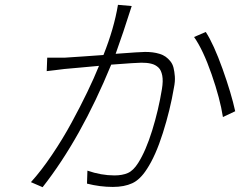

<svg xmlns="http://www.w3.org/2000/svg" viewBox="-20 -763 999 799"><path d="M470.9 -742.9 528.1 -737.9Q492.2 -624.6 461.3 -539.1Q564.3 -546.9 583.5 -546.9Q600.9 -546.9 615.2 -545.1Q629.6 -543.3 644.2 -538.9Q658.7 -534.4 669.2 -527Q679.7 -519.5 688.9 -508.2Q698.2 -496.8 702.1 -481.2Q706 -465.6 707.6 -445Q709.2 -424.4 703.8 -398.1Q688.2 -305.4 657.8 -209.7Q627.5 -114 590.9 -58.9Q563.2 -15.6 530.2 -0.4Q497.2 14.9 449.6 14.9Q396 14.9 342 1.1L343.8 -52.9Q400.9 -33 456.3 -33Q489 -33 511.9 -43Q534.8 -52.9 555 -84.9Q587 -135.3 613.3 -220.2Q639.6 -305 653.8 -392Q656.6 -409.1 657 -423.5Q657.3 -437.9 655.2 -448.5Q653.1 -459.2 649.3 -467.7Q645.6 -476.2 639.2 -482.1Q632.8 -487.9 625.7 -491.8Q618.6 -495.7 609 -498Q599.4 -500.4 589.7 -501.2Q579.9 -502.1 568.2 -502.1Q549 -502.1 442.8 -494Q316.8 -187.1 157.3 16L108.7 -5Q151.3 -51.8 196 -118.1Q240.8 -184.3 277.5 -252Q314.3 -319.6 343 -379.3Q371.8 -438.9 392 -489Q362.6 -486.5 312.7 -481.7Q262.8 -476.9 247.9 -475.9Q237.2 -474.1 209.3 -471.1Q181.5 -468 174.4 -467L176.5 -523.1H250.7Q268.8 -523.8 325.8 -528.1Q382.8 -532.3 410.5 -534.1Q454.5 -644.2 470.9 -742.9ZM787.6 -609 836.3 -630Q869.3 -579.2 906.1 -476.4Q942.8 -373.6 958.8 -300.1L907.7 -275.9Q896 -351.9 860.6 -453.7Q825.3 -555.4 787.6 -609Z"/></svg>

Font: Karasuma Gothic
Style: Light Italic
Weight: 300
Italic angle: 9.39998°
Designer: Rasmus Andersson / Ryoko Nishizuka
Foundry: rsms
Version: Version 1.00